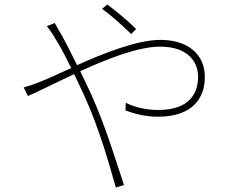

<svg xmlns="http://www.w3.org/2000/svg" viewBox="-20 -798 1040 852"><path d="M584 -669C544 -710 487 -755 456 -778L433 -759C478 -726 521 -687 562 -647ZM188 -682C200 -667 216 -644 225 -627C242 -602 267 -555 296 -496C234 -468 181 -443 150 -432C131 -424 104 -415 85 -410L104 -372C153 -393 227 -431 309 -469C324 -437 341 -403 357 -367C420 -227 463 -76 494 34L530 23C495 -84 447 -241 385 -379C369 -413 352 -448 336 -482C458 -538 594 -591 691 -591C811 -591 859 -526 859 -458C859 -388 825 -310 682 -310C620 -310 570 -326 538 -342L537 -308C573 -294 624 -280 680 -280C838 -280 889 -366 889 -456C889 -557 814 -621 692 -621C588 -621 441 -562 322 -509C297 -560 273 -607 254 -642C244 -658 230 -682 223 -696Z"/></svg>

Font: Genne Gothic ExtraLight
Style: Regular
Weight: 250
Designer: Ryoko NISHIZUKA (kana & ideographs); Paul D. Hunt (Latin, Greek & Cyrillic); Wenlong ZHANG (bopomofo); Sandoll Communica
Foundry: Adobe Systems Incorporated
Version: Version 1.004;PS 1.004;hotconv 16.6.51;makeotf.lib2.5.65220